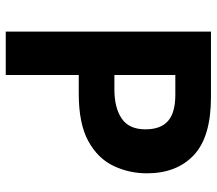

<svg xmlns="http://www.w3.org/2000/svg" viewBox="-63 -691 754 668"><g transform="rotate(90 314.0 -357.0)"><path d="M318 -714Q456 -714 519.5 -654.5Q583 -595 583 -491Q583 -429 557 -374.5Q531 -320 470.5 -287Q410 -254 306 -254H241V0H90V-714ZM310 -590H241V-378H291Q355 -378 392.5 -403.5Q430 -429 430 -486Q430 -539 401 -564.5Q372 -590 310 -590Z"/></g></svg>

Font: Noto Sans Sundanese
Style: Regular
Weight: 400
Designer: Monotype Design Team (Regular), Sérgio L. Martins (other weights)
Foundry: Monotype Imaging Inc.
Version: Version 2.003